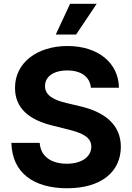

<svg xmlns="http://www.w3.org/2000/svg" viewBox="-20 -979 695 1009"><path d="M457.7 -518.1H605.1C603 -647.7 496.4 -737.2 334.5 -737.2C175.1 -737.2 58.2 -649.1 58.9 -517C58.6 -409.8 134.2 -348.4 257.1 -318.9L336.3 -299C415.5 -279.8 459.5 -257.1 459.9 -208.1C459.5 -154.8 409.1 -118.6 331 -118.6C251.1 -118.6 193.5 -155.5 188.6 -228.3H39.8C43.7 -71 156.2 10.3 332.7 10.3C510.3 10.3 614.7 -74.6 615.1 -207.7C614.7 -328.8 523.4 -393.1 397 -421.5L331.7 -437.1C268.5 -451.7 215.6 -475.1 216.6 -527.3C216.6 -574.2 258.2 -608.7 333.5 -608.7C407 -608.7 452.1 -575.3 457.7 -518.1ZM273.1 -797.6H380L488.3 -959.2H348.4Z"/></svg>

Font: Magic Ui Pro
Style: Bold
Weight: 700
Designer: Stefan Endress, Andreas Faust
Version: Version 1.000;FEAKit 1.0